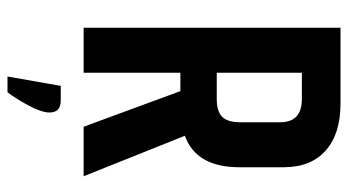

<svg xmlns="http://www.w3.org/2000/svg" viewBox="-228 -497 928 512"><g transform="rotate(90 236.0 -241.0)"><path d="M174 -258V0H54V-685H256Q337 -685 381.5 -645.5Q426 -606 426 -533V-416Q426 -300 342 -270L450 0H318L223 -258ZM174 -582V-355H244Q277 -355 291.5 -369.5Q306 -384 306 -417V-524Q306 -582 244 -582ZM248 61Q280 61 280 91Q280 112 261.5 146.5Q243 181 226 203H184L209 61Z"/></g></svg>

Font: Khand Semibold
Style: Regular
Weight: 600
Designer: Devanagari: Sanchit Sawaria, Jyotish Sonowal; Latin: Satya Rajpurohit
Foundry: Indian Type Foundry
Version: Version 1.100;PS 1.0;hotconv 1.0.78;makeotf.lib2.5.61930; tt